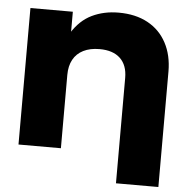

<svg xmlns="http://www.w3.org/2000/svg" viewBox="-61 -826 1026 1051"><g transform="rotate(5 452.5 -301.0)"><path d="M65 -750H298V0H65ZM549 -767Q642 -767 709 -730.5Q776 -694 812 -626.5Q848 -559 848 -469V165H615V-414Q615 -484 575.5 -521.5Q536 -559 462 -559Q410 -559 373 -540.5Q336 -522 317 -487Q298 -452 298 -403L226 -438Q248 -560 292.5 -632Q337 -704 402.5 -735.5Q468 -767 549 -767Z"/></g></svg>

Font: Unbounded ExtraBold
Style: Regular
Weight: 800
Designer: Luke Prowse, Jean-Baptiste Morizot, Fátima Lázaro, Florian Runge
Foundry: NaN
Version: Version 1.701;gftools[0.9.28.dev5+ged2979d]